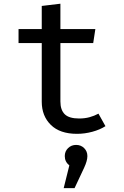

<svg xmlns="http://www.w3.org/2000/svg" viewBox="-20 -694 655 1014"><path d="M536.9 -27.7Q508.2 -9.2 467.9 1.8Q427.7 12.8 386.7 12.8Q296.4 12.8 248.5 -34.4Q200.5 -81.5 200.5 -156.9V-466.7H77.9V-540.5H200.5V-662.6L299 -674.4V-540.5H483.6L472.3 -466.7H299V-157.9Q299 -113.3 321.8 -90.8Q344.6 -68.2 397.9 -68.2Q427.7 -68.2 453.1 -75.1Q478.5 -82.1 500 -93.8ZM382.1 71.3Q407.2 71.3 424.4 88.2Q441.5 105.1 441.5 130.3Q441.5 154.9 424.6 191.3L373.8 299.5H316.4L346.2 179.5Q322.1 160.5 322.1 130.3Q322.1 105.1 339.5 88.2Q356.9 71.3 382.1 71.3Z"/></svg>

Font: Fira Code Retina
Style: Regular
Weight: 450
Monospace: yes
Designer: Carrois Corporate, Edenspiekermann AG, Nikita Prokopov
Foundry: Carrois Corporate, Edenspiekermann AG, Nikita Prokopov
Version: Version 6.002